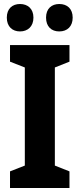

<svg xmlns="http://www.w3.org/2000/svg" viewBox="-20 -939 398 959"><path d="M14 -851C14 -806 42 -782 80 -782C119 -782 147 -807 147 -851C147 -895 119 -919 80 -919C42 -919 14 -896 14 -851ZM210 -851C210 -806 237 -782 276 -782C316 -782 343 -807 343 -851C343 -895 316 -919 276 -919C238 -919 210 -896 210 -851ZM327 0V-83L254 -112V-602L327 -631V-714H30V-631L104 -602V-112L30 -83V0Z"/></svg>

Font: Noto Sans Bengali Condensed
Style: Bold
Weight: 700
Width: 3
Designer: Joana Ranito - Universal Thirst; Jelle Bosma - Monotype Design Team
Foundry: Universal Thirst ehf.
Version: Version 3.000